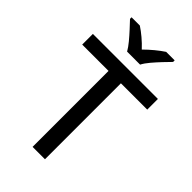

<svg xmlns="http://www.w3.org/2000/svg" viewBox="-279 -1030 1119 1119"><g transform="rotate(45 280.0 -471.0)"><path d="M331 0H229V-626H12V-714H548V-626H331ZM226 -782Q213 -805 191 -831.5Q169 -858 145 -884Q121 -910 103 -929V-942H171Q197 -925 225 -901.5Q253 -878 278 -851Q305 -878 333.5 -901.5Q362 -925 388 -942H458V-929Q439 -910 414.5 -884Q390 -858 367.5 -831.5Q345 -805 333 -782Z"/></g></svg>

Font: Noto Sans New Tai Lue Medium
Style: Regular
Weight: 500
Version: Version 2.003